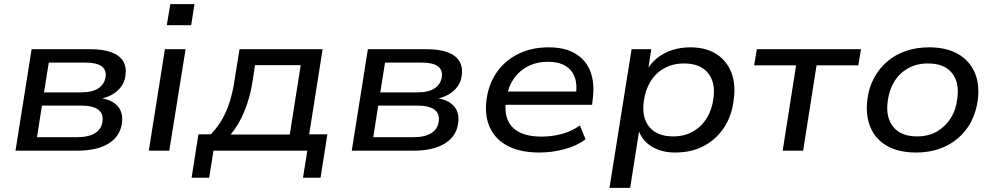

<svg xmlns="http://www.w3.org/2000/svg" viewBox="-20 -729 4813 929"><path d="M55 0 133 -491H417Q479 -491 519 -476Q559 -461 576 -432.5Q593 -404 587 -363Q584 -334 566.5 -310Q549 -286 521 -270.5Q493 -255 456 -249L459 -255Q518 -249 547.5 -217.5Q577 -186 570 -134Q562 -70 506 -35Q450 0 354 0ZM159 -65H349Q408 -65 439.5 -84.5Q471 -104 476 -142Q481 -180 454.5 -199Q428 -218 373 -218H183ZM193 -282H372Q427 -282 456.5 -302Q486 -322 491 -358Q495 -392 470.5 -409Q446 -426 395 -426H216Z M787 -607 804 -709H921L905 -607ZM700 0 778 -491H878L799 0Z M907 131 940 -79H1000Q1031 -111 1053.5 -149.5Q1076 -188 1091.5 -237Q1107 -286 1116 -348L1139 -491H1541L1476 -79H1564L1531 131H1446L1467 0H1013L992 131ZM1096 -78H1382L1435 -414H1214L1201 -329Q1189 -255 1162 -189.5Q1135 -124 1096 -78Z M1682 0 1760 -491H2044Q2106 -491 2146 -476Q2186 -461 2203 -432.5Q2220 -404 2214 -363Q2211 -334 2193.5 -310Q2176 -286 2148 -270.5Q2120 -255 2083 -249L2086 -255Q2145 -249 2174.5 -217.5Q2204 -186 2197 -134Q2189 -70 2133 -35Q2077 0 1981 0ZM1786 -65H1976Q2035 -65 2066.5 -84.5Q2098 -104 2103 -142Q2108 -180 2081.5 -199Q2055 -218 2000 -218H1810ZM1820 -282H1999Q2054 -282 2083.5 -302Q2113 -322 2118 -358Q2122 -392 2097.5 -409Q2073 -426 2022 -426H1843Z M2590 9Q2499 9 2438.5 -22Q2378 -53 2351 -110.5Q2324 -168 2334 -246Q2344 -322 2383.5 -379Q2423 -436 2487.5 -468Q2552 -500 2635 -500Q2714 -500 2765 -469Q2816 -438 2837 -382Q2858 -326 2848 -250L2845 -222H2406L2415 -286H2788L2766 -268Q2774 -319 2761 -355Q2748 -391 2715.5 -410.5Q2683 -430 2632 -430Q2577 -430 2535 -408.5Q2493 -387 2466.5 -349Q2440 -311 2432 -262L2429 -247Q2420 -190 2436 -150Q2452 -110 2493.5 -89Q2535 -68 2600 -68Q2651 -68 2699 -81Q2747 -94 2786 -122L2813 -55Q2773 -24 2712.5 -7.5Q2652 9 2590 9Z M2929 180 3036 -491H3131L3115 -384H3107Q3127 -422 3159.5 -448Q3192 -474 3233 -487Q3274 -500 3319 -500Q3395 -500 3445.5 -468Q3496 -436 3518.5 -378.5Q3541 -321 3530 -245Q3521 -169 3483.5 -112Q3446 -55 3386 -23Q3326 9 3247 9Q3179 9 3131 -21.5Q3083 -52 3068 -105H3074L3029 180ZM3237 -69Q3291 -69 3332.5 -92.5Q3374 -116 3399.5 -157Q3425 -198 3432 -253Q3443 -331 3405 -376.5Q3367 -422 3290 -422Q3236 -422 3194.5 -399Q3153 -376 3127.5 -335Q3102 -294 3095 -238Q3084 -160 3122 -114.5Q3160 -69 3237 -69Z M3767 0 3832 -413H3629L3642 -491H4146L4133 -413H3931L3866 0Z M4413 9Q4328 9 4272 -23Q4216 -55 4191.5 -113.5Q4167 -172 4177 -248Q4184 -305 4209 -351.5Q4234 -398 4273 -431.5Q4312 -465 4363.5 -482.5Q4415 -500 4475 -500Q4559 -500 4615 -468Q4671 -436 4696 -378.5Q4721 -321 4711 -244Q4703 -186 4678.5 -139.5Q4654 -93 4614.5 -59.5Q4575 -26 4524.5 -8.5Q4474 9 4413 9ZM4417 -69Q4472 -69 4513 -92.5Q4554 -116 4580 -157Q4606 -198 4612 -253Q4623 -331 4585.5 -376.5Q4548 -422 4470 -422Q4416 -422 4374.5 -399Q4333 -376 4307.5 -335Q4282 -294 4275 -238Q4265 -160 4302.5 -114.5Q4340 -69 4417 -69Z"/></svg>

Font: Nunito Sans 10pt SemiExpanded Medium
Style: Italic
Weight: 500
Width: 6
Italic angle: -9°
Designer: Vernon Adams
Foundry: Vernon Adams
Version: Version 3.101;gftools[0.9.27]